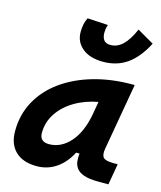

<svg xmlns="http://www.w3.org/2000/svg" viewBox="-120 -889 825 986"><g transform="rotate(15 293.0 -396.5)"><path d="M168.9 10.3Q95.7 10.3 55.7 -27.8Q15.6 -65.9 15.6 -135.3Q15.6 -223.1 54.7 -294.7Q93.8 -366.2 164.3 -417Q234.9 -467.8 329.6 -495.1Q424.3 -522.5 535.6 -522.5H547.9L485.8 -166.5Q480 -132.3 492.7 -119.6Q505.4 -106.9 545.4 -106.9H568.8L549.3 4.9H496.1Q446.3 4.9 418.5 -5.1Q390.6 -15.1 378.7 -31.7Q366.7 -48.3 364.7 -68.6Q362.8 -88.9 365.2 -109.4H347.2Q317.4 -51.8 271.5 -20.8Q225.6 10.3 168.9 10.3ZM200.7 -115.2Q264.6 -115.2 313.2 -170.2Q361.8 -225.1 379.4 -325.7L390.6 -390.6Q321.3 -377.9 267.1 -345.5Q212.9 -313 181.9 -265.9Q150.9 -218.8 150.9 -162.1Q150.9 -115.2 200.7 -115.2ZM359.4 -595.7Q288.6 -595.7 248.8 -628.7Q209 -661.6 209 -713.9Q209 -734.4 212.6 -753.7Q216.3 -772.9 225.6 -791L335 -784.7Q330.1 -771 328.9 -760.3Q327.6 -749.5 327.6 -741.7Q327.6 -719.2 337.6 -704.1Q347.7 -689 375 -689Q409.7 -689 438.7 -716.6Q467.8 -744.1 493.2 -802.7L582 -751.5Q540.5 -671.4 486.3 -633.5Q432.1 -595.7 359.4 -595.7Z"/></g></svg>

Font: Cascadia Mono
Style: Bold Italic
Weight: 700
Italic angle: -10°
Monospace: yes
Designer: Aaron Bell
Foundry: Saja Typeworks
Version: Version 2404.023; ttfautohint (v1.8.4)